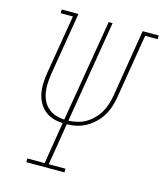

<svg xmlns="http://www.w3.org/2000/svg" viewBox="-110 -818 770 901"><g transform="rotate(15 274.5 -367.5)"><path d="M103 0V-18H187L220 -221Q196 -222 173 -229Q150 -236 132 -251Q114 -266 103 -286.5Q92 -307 87.5 -330.5Q83 -354 84 -379Q85 -404 89 -429L137 -717H78V-735H159L108 -426Q105 -404 104 -381.5Q103 -359 106.5 -338.5Q110 -318 119.5 -299Q129 -280 145 -266.5Q161 -253 181.5 -246.5Q202 -240 223 -239L306 -735H325L243 -239Q264 -240 285.5 -245Q307 -250 326 -261Q345 -272 361.5 -288.5Q378 -305 389 -324Q400 -343 406.5 -363.5Q413 -384 417 -405L471 -735H549V-717H488L436 -402Q432 -379 424.5 -356Q417 -333 404 -312Q391 -291 372.5 -273.5Q354 -256 332.5 -244Q311 -232 287.5 -226.5Q264 -221 240 -221L207 -18H288V0Z"/></g></svg>

Font: Iosevka Curly Slab ThObl
Style: Regular
Weight: 100
Italic angle: -9°
Monospace: yes
Designer: Belleve Invis
Foundry: Belleve Invis
Version: Version 11.0.0; ttfautohint (v1.8.3)